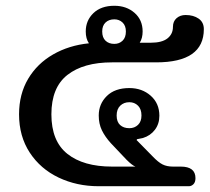

<svg xmlns="http://www.w3.org/2000/svg" viewBox="-20 -645 726 665"><path d="M46 -249Q46 -319 77.5 -372Q109 -425 164 -456.5Q219 -488 288 -495Q277 -511 277 -536Q277 -574 303.5 -599.5Q330 -625 376 -625Q418 -625 446 -600.5Q474 -576 474 -536Q474 -513 464 -497H502Q541 -497 560 -512Q579 -527 579 -552Q579 -571 591.5 -582Q604 -593 623 -593Q650 -593 668 -580.5Q686 -568 686 -544Q686 -429 521 -429H368Q269 -429 213.5 -385.5Q158 -342 158 -249Q158 -156 213.5 -112Q269 -68 368 -68H449Q438 -72 418 -92L364 -149Q344 -171 333 -193.5Q322 -216 322 -245Q322 -285 350 -312.5Q378 -340 428 -340Q472 -340 502 -313.5Q532 -287 532 -244Q532 -216 516.5 -195.5Q501 -175 475 -167Q467 -165 455 -163L453 -160L508 -104Q528 -83 543 -75.5Q558 -68 579 -68H606Q657 -68 657 -28Q657 -14 650 -7Q643 0 634 0H322Q246 0 183 -30Q120 -60 83 -116.5Q46 -173 46 -249ZM416 -536Q416 -556 404.5 -567Q393 -578 376 -578Q357 -578 345.5 -567Q334 -556 334 -536Q334 -515 345.5 -504Q357 -493 376 -493Q393 -493 404.5 -504Q416 -515 416 -536ZM470 -245Q470 -267 458 -279Q446 -291 428 -291Q409 -291 396.5 -279Q384 -267 384 -245Q384 -223 396 -212Q408 -201 428 -201Q446 -201 458 -212.5Q470 -224 470 -245Z"/></svg>

Font: Maitree Semibold
Style: Regular
Weight: 600
Designer: CadsonDemak Team
Foundry: CadsonDemak
Version: Version 1.000